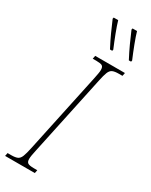

<svg xmlns="http://www.w3.org/2000/svg" viewBox="-264 -993 819 1041"><g transform="rotate(30 146.0 -472.0)"><path d="M-23 0 -19 -20H4Q29 -20 42.5 -26Q56 -32 63.5 -51Q71 -70 79 -108L185 -606Q189 -626 191.5 -639.5Q194 -653 194 -663Q194 -683 183.5 -688.5Q173 -694 148 -694H125L129 -714H315L311 -694H288Q263 -694 249.5 -688Q236 -682 228.5 -663.5Q221 -645 213 -606L107 -108Q98 -69 98 -51Q98 -32 108.5 -26Q119 -20 144 -20H167L163 0ZM299 -784Q276 -828 260.5 -862Q245 -896 228 -936L230 -944H258Q266 -916 282 -874Q298 -832 315 -792L313 -784ZM181 -784Q158 -828 142.5 -862Q127 -896 110 -936L112 -944H140Q148 -916 164 -874Q180 -832 197 -792L195 -784Z"/></g></svg>

Font: Noto Serif ExtraCondensed Thin
Style: Italic
Weight: 100
Width: 2
Italic angle: -12°
Designer: Monotype Design Team
Foundry: Monotype Imaging Inc.
Version: Version 2.013